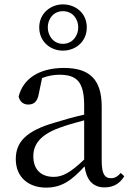

<svg xmlns="http://www.w3.org/2000/svg" viewBox="-20 -841 597 876"><path d="M267 -641C224 -641 198 -678 198 -716C198 -755 224 -790 267 -790C311 -790 337 -755 337 -716C337 -678 311 -641 267 -641ZM267 -610C324 -610 376 -650 376 -716C376 -782 324 -821 267 -821C211 -821 159 -780 159 -716C159 -650 211 -610 267 -610ZM457 14C496 14 526 -2 547 -37L531 -52C515 -34 503 -28 486 -28C459 -28 444 -45 444 -108V-355C444 -479 388 -531 272 -531C159 -531 85 -482 65 -400C71 -377 86 -364 109 -364C134 -364 151 -377 157 -413L172 -485C199 -495 224 -500 250 -500C329 -500 364 -470 364 -359V-318C320 -308 273 -295 231 -282C99 -244 52 -193 52 -115C52 -32 111 15 190 15C262 15 307 -18 366 -82C374 -22 402 14 457 14ZM364 -113C301 -53 265 -34 225 -34C169 -34 132 -66 132 -128C132 -183 165 -226 249 -257C283 -270 323 -281 364 -292Z"/></svg>

Font: Noto Serif CJK TC
Style: Regular
Weight: 400
Designer: Ryoko NISHIZUKA 西塚涼子 (kana & ideographs); Frank Grießhammer (Latin, Greek & Cyrillic); Wenlong ZHANG 张文龙 (bopomofo); San
Foundry: Adobe
Version: Version 2.001;hotconv 1.1.0;makeotfexe 2.6.0